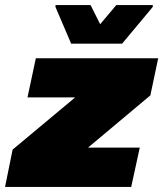

<svg xmlns="http://www.w3.org/2000/svg" viewBox="-38 -741 647 761"><path d="M-18 0 12 -148 260 -355H71L104 -510H589L558 -363L311 -156H516L482 0ZM244 -568 182 -713V-721H321L359 -645L423 -721H568L567 -713L446 -568Z"/></svg>

Font: Saira SemiExpanded Black
Style: Italic
Weight: 900
Width: 6
Italic angle: -12°
Designer: Hector Gatti with collaboration of the Omnibus-Type team
Foundry: Omnibus-Type
Version: Version 1.101